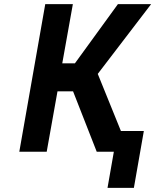

<svg xmlns="http://www.w3.org/2000/svg" viewBox="-20 -731 750 925"><path d="M332 -291 446 0H603L451 -375L708 -711H548L341 -426H280L331 -711H198L73 0H205L257 -291ZM625 174 673 -100H546L498 174Z"/></svg>

Font: Asimov
Style: NarIt
Weight: 500
Designer: Google
Version: Version 2.000980; 2014